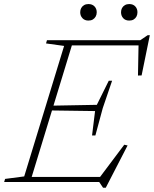

<svg xmlns="http://www.w3.org/2000/svg" viewBox="-47 -876 741 924"><path d="M261.5 -655 174.5 -667 179 -682.5H306.5L98 0H-27L-22.5 -15L69.5 -27ZM620 -671.5 639 -657.5H264L272 -682.5H628L663.5 -706.5H674L634.5 -513L617 -512.5ZM449 27.5 430.5 0H63.5L71.5 -24.5H462.5L425.5 -12.5L551 -179.5L567 -176L462 27.5ZM412 -224H396L410.5 -341.5L193.5 -344.5L201 -367.5L419 -371.5L476.5 -487.5H492.5L447.5 -355.5ZM378.5 -777Q360.5 -777 349.8 -788.5Q339 -800 339 -817Q339 -828.5 343.8 -837.2Q348.5 -846 357.5 -851.2Q366.5 -856.5 378.5 -856.5Q397 -856.5 407.8 -845.2Q418.5 -834 418.5 -817Q418.5 -805.5 413.5 -796.5Q408.5 -787.5 399.8 -782.2Q391 -777 378.5 -777ZM575 -777Q556.5 -777 546 -788.5Q535.5 -800 535.5 -817Q535.5 -828.5 540.2 -837.2Q545 -846 554 -851.2Q563 -856.5 575 -856.5Q593.5 -856.5 604 -845.2Q614.5 -834 614.5 -817Q614.5 -805.5 609.8 -796.5Q605 -787.5 596.2 -782.2Q587.5 -777 575 -777Z"/></svg>

Font: Newsreader ExtraLight
Style: Italic
Weight: 250
Italic angle: -17°
Designer: Hugues Gentile
Foundry: Production Type
Version: Version 1.003